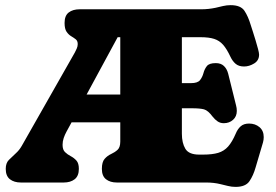

<svg xmlns="http://www.w3.org/2000/svg" viewBox="-20 -712 1075 749"><path d="M377.4 -53.2Q377.4 -80.1 388.2 -92.3Q398.9 -104.5 413.3 -111.1Q427.7 -117.7 438.5 -127.4Q449.2 -137.2 449.2 -159.7V-234.9H259.3L239.3 -198.2Q232.9 -186.5 228.5 -173.6Q224.1 -160.6 224.1 -147Q224.1 -127.9 233.6 -118.7Q243.2 -109.4 255.9 -102.8Q268.6 -96.2 278.1 -85.7Q287.6 -75.2 287.6 -53.2Q287.6 -25.4 271.2 -12.7Q254.9 0 228.5 0H61.5Q35.2 0 18.8 -12.7Q2.4 -25.4 2.4 -53.2Q2.4 -75.7 14.4 -87.9Q26.4 -100.1 41.5 -113.8Q55.2 -126 64.7 -142.6Q74.2 -159.2 83 -174.8L272 -507.3Q275.9 -514.6 279.5 -522.9Q283.2 -531.2 283.2 -540Q283.2 -552.7 275.4 -558.8Q267.6 -564.9 257.6 -570.8Q247.6 -576.7 239.7 -588.1Q231.9 -599.6 231.9 -622.6Q231.9 -650.9 248 -663.3Q264.2 -675.8 291 -675.8H765.6Q793 -675.8 820.8 -681.6Q835.4 -685.1 850.1 -688.5Q864.7 -691.9 879.9 -691.9Q918.9 -691.9 933.6 -669.9Q948.2 -647.9 958 -614.7Q960.4 -606.9 965.8 -590.6Q971.2 -574.2 976.8 -555.4Q982.4 -536.6 986.6 -521Q990.7 -505.4 990.7 -499Q990.7 -476.1 971.4 -464.4Q952.1 -452.6 932.1 -452.6Q911.6 -452.6 899.4 -462.9Q887.2 -473.1 878.9 -490.7Q864.7 -521 850.3 -537.4Q835.9 -553.7 815.4 -560.3Q794.9 -566.9 762.2 -566.9H689.5V-387.7H725.1Q751 -387.7 760.3 -399.4Q769.5 -411.1 773.7 -426.8Q777.8 -442.4 786.9 -454.1Q795.9 -465.8 821.8 -465.8Q841.8 -465.8 853.5 -454.6Q865.2 -443.4 870.1 -424.8L900.9 -300.8Q903.8 -290.5 903.8 -279.3Q903.8 -257.8 889.2 -244.6Q874.5 -231.4 853 -231.4Q838.9 -231.4 828.4 -238.8Q817.9 -246.1 809.6 -256.8Q791.5 -281.2 775.9 -285.4Q760.3 -289.6 730 -289.6H689.5V-190.4Q689.5 -154.3 703.1 -131.6Q716.8 -108.9 756.8 -108.9H772.5Q808.1 -108.9 831.1 -115.7Q854 -122.6 869.9 -140.4Q885.7 -158.2 899.9 -191.4Q907.2 -209 919.2 -219.5Q931.2 -230 951.7 -230Q975.6 -230 992.2 -216.1Q1008.8 -202.1 1008.8 -177.2Q1008.8 -166.5 1005.9 -156.2L977.5 -60.1Q968.3 -27.3 953.1 -5.1Q938 17.1 898.9 17.1Q883.8 17.1 869.1 13.4Q854.5 9.8 839.8 6.3Q814 0 784.7 0H436Q409.7 0 393.6 -12.7Q377.4 -25.4 377.4 -53.2ZM439 -566.9 317.9 -343.3H449.2V-566.9Z"/></svg>

Font: Caprasimo
Style: Regular
Weight: 400
Designer: The DocRepair Project, Phaedra Charles, Flavia Zimbardi
Foundry: Google
Version: Version 1.001